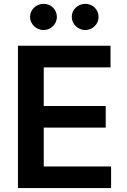

<svg xmlns="http://www.w3.org/2000/svg" viewBox="-20 -961 648 981"><path d="M71.7 0H547.6V-110.4H203.5V-308.9H520.2V-419.4H203.5V-616.8H544.7V-727.3H71.7ZM133.5 -874.3C133.5 -838.4 165.1 -807.5 202.4 -807.5C240.8 -807.5 270.6 -838.4 270.6 -874.3C270.6 -912.3 240.8 -941.4 202.4 -941.4C165.1 -941.4 133.5 -912.3 133.5 -874.3ZM346.6 -874.3C346.6 -838.4 378.2 -807.5 415.5 -807.5C453.8 -807.5 483.7 -838.4 483.7 -874.3C483.7 -912.3 453.8 -941.4 415.5 -941.4C378.2 -941.4 346.6 -912.3 346.6 -874.3Z"/></svg>

Font: Margiela Sans Semi Bold
Style: Regular
Weight: 600
Designer: Stefan Endress, Andreas Faust
Version: Version 1.100;FEAKit 1.0